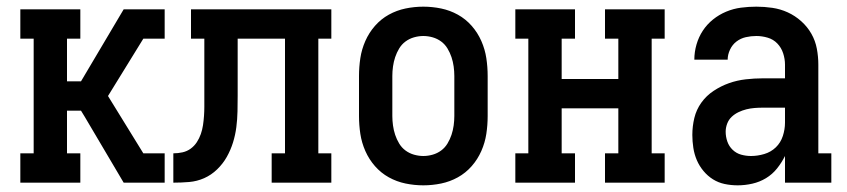

<svg xmlns="http://www.w3.org/2000/svg" viewBox="-20 -548 2540 576"><path d="M41 0V-88H81V-432H41V-520H221V-432H181V-304H223L351 -520H474V-432H410L304 -260L410 -88H474V0H351L234 -198L223 -216H181V-88H221V0Z M500 0V-88Q514 -88 527.5 -91Q541 -94 552 -102Q563 -110 570.5 -121.5Q578 -133 582.5 -146Q587 -159 589 -172.5Q591 -186 592 -200Q593 -214 593 -227.5Q593 -241 593 -255V-432H553V-520H974V-432H935V-88H974V0H795V-88H835V-432H693V-261Q693 -238 692.5 -214Q692 -190 689 -166.5Q686 -143 679 -120.5Q672 -98 660.5 -77.5Q649 -57 631.5 -40Q614 -23 592.5 -13.5Q571 -4 547.5 -2Q524 0 500 0Z M1250 8Q1223 8 1196.5 2.5Q1170 -3 1146.5 -16Q1123 -29 1105 -49.5Q1087 -70 1076 -95Q1065 -120 1061 -146.5Q1057 -173 1057 -200V-320Q1057 -347 1061 -373.5Q1065 -400 1076 -425Q1087 -450 1105 -470.5Q1123 -491 1146.5 -504Q1170 -517 1196.5 -522.5Q1223 -528 1250 -528Q1277 -528 1303.5 -522.5Q1330 -517 1353.5 -504Q1377 -491 1395 -470.5Q1413 -450 1424 -425Q1435 -400 1439 -373.5Q1443 -347 1443 -320V-200Q1443 -173 1439 -146.5Q1435 -120 1424 -95Q1413 -70 1395 -49.5Q1377 -29 1353.5 -16Q1330 -3 1303.5 2.5Q1277 8 1250 8ZM1250 -80Q1264 -80 1278 -84Q1292 -88 1303.5 -96.5Q1315 -105 1322.5 -117.5Q1330 -130 1334.5 -143.5Q1339 -157 1341 -171.5Q1343 -186 1343 -200V-320Q1343 -334 1341 -348.5Q1339 -363 1334.5 -376.5Q1330 -390 1322.5 -402.5Q1315 -415 1303.5 -423.5Q1292 -432 1278 -436Q1264 -440 1250 -440Q1236 -440 1222 -436Q1208 -432 1196.5 -423.5Q1185 -415 1177.5 -402.5Q1170 -390 1165.5 -376.5Q1161 -363 1159 -348.5Q1157 -334 1157 -320V-200Q1157 -186 1159 -171.5Q1161 -157 1165.5 -143.5Q1170 -130 1177.5 -117.5Q1185 -105 1196.5 -96.5Q1208 -88 1222 -84Q1236 -80 1250 -80Z M1526 0V-88H1565V-432H1526V-520H1705V-432H1665V-311H1835V-432H1795V-520H1974V-432H1935V-88H1974V0H1795V-88H1835V-223H1665V-88H1705V0Z M2193 8Q2173 8 2154 4Q2135 0 2119 -10Q2103 -20 2090.5 -35Q2078 -50 2070.5 -67.5Q2063 -85 2060 -104.5Q2057 -124 2057 -143Q2057 -169 2063 -194Q2069 -219 2084 -240Q2099 -261 2121 -275.5Q2143 -290 2167 -298.5Q2191 -307 2217 -310Q2243 -313 2268 -313H2335V-354Q2335 -371 2329.5 -388Q2324 -405 2312 -417.5Q2300 -430 2283 -435Q2266 -440 2249 -440Q2233 -440 2217.5 -436.5Q2202 -433 2189.5 -423.5Q2177 -414 2170 -399Q2163 -384 2163 -369H2063Q2063 -392 2069.5 -414.5Q2076 -437 2088.5 -456Q2101 -475 2119 -489.5Q2137 -504 2158.5 -513Q2180 -522 2203 -525Q2226 -528 2249 -528Q2273 -528 2297 -524.5Q2321 -521 2343 -511Q2365 -501 2383.5 -484.5Q2402 -468 2414 -447Q2426 -426 2430.5 -402Q2435 -378 2435 -354V-88H2474V0H2335V-80Q2325 -60 2311 -42.5Q2297 -25 2278 -13.5Q2259 -2 2237 3Q2215 8 2193 8ZM2233 -80Q2253 -80 2273 -86Q2293 -92 2307.5 -106Q2322 -120 2328.5 -140Q2335 -160 2335 -180V-225H2268Q2256 -225 2243.5 -224Q2231 -223 2219 -220Q2207 -217 2195.5 -211.5Q2184 -206 2175 -197.5Q2166 -189 2161.5 -177Q2157 -165 2157 -153Q2157 -138 2162 -123.5Q2167 -109 2178 -98.5Q2189 -88 2203.5 -84Q2218 -80 2233 -80Z"/></svg>

Font: Iosevka Curly Slab Semibold
Style: Regular
Weight: 600
Monospace: yes
Designer: Belleve Invis
Foundry: Belleve Invis
Version: Version 22.1.2; ttfautohint (v1.8.4)